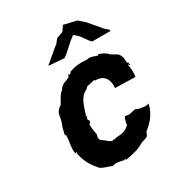

<svg xmlns="http://www.w3.org/2000/svg" viewBox="-184 -869 916 998"><g transform="rotate(-30 274.5 -370.0)"><path d="M69 -263C70 -259 65 -248 74 -252C72 -208 61 -180 67 -146C71 -144 70 -148 80 -147C79 -148 78 -142 70 -137C72 -140 71 -131 75 -140C84 -86 111 -48 138 -18C155 -6 180 -1 204 9C223 1 243 7 268 12C269 15 273 8 277 12C278 4 281 16 279 16C321 9 363 -1 387 -17C405 -28 422 -25 436 -38C437 -42 432 -41 441 -43C434 -42 441 -47 443 -57C476 -85 512 -115 527 -180C505 -171 494 -178 469 -181L452 -189L410 -180L386 -184C386 -179 384 -173 381 -176C381 -164 370 -144 376 -142C357 -117 329 -111 291 -110C291 -110 282 -105 278 -107C275 -110 283 -114 271 -105C255 -105 237 -127 219 -138C210 -142 206 -156 214 -174C208 -201 206 -223 206 -243L210 -239C213 -244 214 -249 217 -255C208 -268 208 -271 217 -280C211 -279 218 -286 212 -284C230 -336 240 -387 284 -404C296 -423 305 -415 335 -425C329 -429 330 -421 345 -427C336 -426 352 -426 346 -418C344 -425 355 -418 353 -422C400 -419 421 -386 416 -336L537 -333C541 -361 539 -386 534 -409L545 -398C546 -412 542 -404 537 -408C548 -407 541 -414 541 -414C544 -417 543 -419 535 -419C535 -448 533 -465 515 -481C501 -490 483 -496 475 -508C461 -516 461 -522 440 -527C441 -530 422 -535 425 -526C395 -536 383 -543 364 -537C322 -541 289 -537 257 -525C258 -522 251 -513 255 -521C252 -515 238 -509 246 -521C236 -516 239 -514 234 -504C228 -504 214 -494 200 -492C194 -486 176 -478 174 -466C155 -455 141 -424 128 -402C108 -389 99 -378 95 -360C92 -340 87 -315 76 -293C75 -284 72 -272 69 -263ZM543 -613 522 -631 460 -704 462 -703 422 -738 346 -756 325 -726 285 -711 262 -682H259C231 -659 205 -636 177 -613L175 -609L267 -602L291 -621L339 -664L365 -684L391 -661L423 -617L434 -605H549L542 -603Z"/></g></svg>

Font: Asimov Print
Style: DIt
Weight: 250
Width: 0
Designer: Google
Version: Version 2.000980: 2014